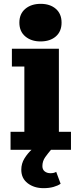

<svg xmlns="http://www.w3.org/2000/svg" viewBox="-20 -781 421 1001"><path d="M35 0V-94H107V-434H42V-527H287V-94H350V0ZM191 -565Q143 -565 112 -591Q81 -617 81 -663Q81 -709 112 -735Q143 -761 192 -761Q241 -761 271 -735Q301 -709 301 -663Q301 -617 271 -591Q241 -565 191 -565ZM207 200Q158 200 124.5 174.5Q91 149 91 104Q91 72 107.5 45Q124 18 150 -5.5Q176 -29 205 -48L250 -5Q231 17 216 38Q201 59 201 85Q201 103 213 112.5Q225 122 243 122Q252 122 259 120.5Q266 119 273 115L296 177Q282 187 259 193.5Q236 200 207 200Z"/></svg>

Font: Montagu Slab 24pt
Style: Bold
Weight: 700
Designer: Florian Karsten
Foundry: Florian Karsten
Version: Version 1.000